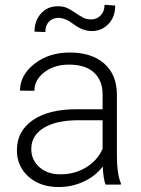

<svg xmlns="http://www.w3.org/2000/svg" viewBox="-20 -752 576 782"><path d="M449.2 -729.5Q449.2 -682.6 421.6 -654.1Q394 -625.5 354 -625.5Q316.9 -625.5 281.5 -652.3Q246.1 -679.2 218.3 -679.2Q195.3 -679.2 179.9 -664.1Q164.6 -648.9 164.6 -621.6L120.6 -623Q120.6 -668 147.2 -697.3Q173.8 -726.6 215.8 -726.6Q239.3 -726.6 255.9 -718.3Q272.5 -710 287.1 -699.7Q301.8 -689.5 316.7 -681.2Q331.5 -672.9 351.6 -672.9Q374 -672.9 389.9 -689Q405.8 -705.1 405.8 -732.4ZM409.7 0Q400.9 -24.9 398.4 -73.7Q367.7 -33.7 320.1 -12Q272.5 9.8 219.2 9.8Q143.1 9.8 95.9 -32.7Q48.8 -75.2 48.8 -140.1Q48.8 -217.3 113 -262.2Q177.2 -307.1 292 -307.1H397.9V-367.2Q397.9 -423.8 363 -456.3Q328.1 -488.8 261.2 -488.8Q200.2 -488.8 160.2 -457.5Q120.1 -426.3 120.1 -382.3L61.5 -382.8Q61.5 -445.8 120.1 -491.9Q178.7 -538.1 264.2 -538.1Q352.5 -538.1 403.6 -493.9Q454.6 -449.7 456.1 -370.6V-120.6Q456.1 -43.9 472.2 -5.9V0ZM226.1 -42Q284.7 -42 330.8 -70.3Q377 -98.6 397.9 -146V-262.2H293.5Q206.1 -261.2 156.7 -230.2Q107.4 -199.2 107.4 -145Q107.4 -100.6 140.4 -71.3Q173.3 -42 226.1 -42Z"/></svg>

Font: TypoPRO Roboto
Style: Regular
Weight: 300
Designer: Google
Version: Version 2.136; 2016